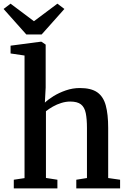

<svg xmlns="http://www.w3.org/2000/svg" viewBox="-41 -1052 710 1072"><path d="M96 -57.5V-742L18 -753.5V-797L185.5 -819H190.5L214 -803V-563.5L209.5 -479Q227 -496 257.5 -515Q288 -534 326.2 -547.2Q364.5 -560.5 405 -560.5Q467.5 -560.5 501.8 -536.8Q536 -513 549.5 -463.5Q563 -414 563 -337.5V-58L629.5 -48.5V0H385V-48.5L444.5 -58V-337.5Q444.5 -387.5 437.8 -420.5Q431 -453.5 411 -469.2Q391 -485 351 -485Q326.5 -485 301.5 -477.2Q276.5 -469.5 254.5 -457Q232.5 -444.5 215.5 -431V-58.5L279.5 -48.5V0H36V-48.5ZM106 -859.5 -21 -1002 18 -1031.5 148.5 -933.5 279.5 -1031.5 318.5 -1002 191.5 -859.5Z"/></svg>

Font: Merriweather 36pt SemiBold
Style: Regular
Weight: 600
Version: Version 2.100